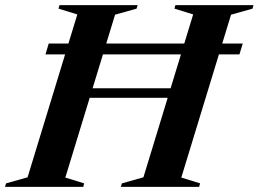

<svg xmlns="http://www.w3.org/2000/svg" viewBox="-60 -725 1004 745"><path d="M206.5 -345.5 219 -382.5H683L670 -345.5ZM116.5 -514 129 -556H882L869 -514ZM240 -669 167 -691.5 171 -705H474L470 -691.5L386.5 -668L193.5 -36L266.5 -13.5L263 0H-40.5L-36.5 -13.5L47 -37ZM689.5 -669 617 -691.5 620.5 -705H923.5L920 -691.5L836.5 -668L643.5 -36L716.5 -13.5L712.5 0H409L413 -13.5L496.5 -37Z"/></svg>

Font: Newsreader 60pt SemiBold
Style: Italic
Weight: 600
Italic angle: -17°
Designer: Hugues Gentile
Foundry: Production Type
Version: Version 1.003